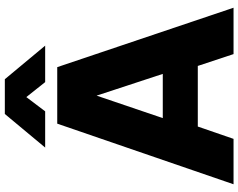

<svg xmlns="http://www.w3.org/2000/svg" viewBox="-116 -871 987 795"><g transform="rotate(-90 377.5 -473.5)"><path d="M497 -730 743 0H551L502 -148H251L200 0H12L263 -730ZM164 -780 303 -947H447L586 -780H435L373 -858L314 -780ZM286 -293H469L379 -567Z"/></g></svg>

Font: Nacelle Heavy
Style: Regular
Weight: 800
Designer: Sora Sagano
Foundry: Sora Sagano
Version: Version 1.000;FEAKit 1.0